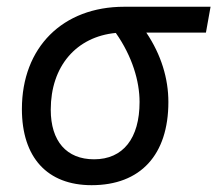

<svg xmlns="http://www.w3.org/2000/svg" viewBox="-20 -539 644 569"><path d="M251.5 9.8C396.5 9.8 479 -80.1 479 -236.8C479 -305.7 458 -376.5 413.6 -442.4H590.3L604 -519H348.1C165.5 -519 44.9 -398.4 44.9 -215.8C44.9 -72.3 120.1 9.8 251.5 9.8ZM323.2 -441.4C372.1 -371.6 393.6 -298.3 393.6 -236.8C393.6 -128.9 344.7 -66.9 258.8 -66.9C177.2 -66.9 130.4 -120.6 130.4 -213.9C130.4 -342.8 206.1 -430.2 323.2 -441.4Z"/></svg>

Font: Cascadia Code SemiLight
Style: Italic
Weight: 350
Italic angle: -10°
Monospace: yes
Designer: Aaron Bell
Foundry: Saja Typeworks
Version: Version 2404.023